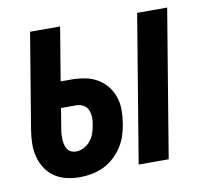

<svg xmlns="http://www.w3.org/2000/svg" viewBox="-65 -601 731 680"><g transform="rotate(-10 300.0 -261.0)"><path d="M382 0 470 -530H578L490 0ZM169 8Q145 8 121.5 2.5Q98 -3 79 -16Q60 -29 47.5 -48.5Q35 -68 29 -90.5Q23 -113 23.5 -137.5Q24 -162 28 -187L85 -530H193L161 -338H201Q225 -338 248.5 -333.5Q272 -329 292 -317.5Q312 -306 326.5 -288Q341 -270 348.5 -248Q356 -226 356 -201.5Q356 -177 352 -153Q349 -132 342 -110.5Q335 -89 322.5 -70Q310 -51 292.5 -35Q275 -19 254.5 -9.5Q234 0 212.5 4Q191 8 169 8ZM172 -84Q187 -84 201 -91.5Q215 -99 224.5 -111Q234 -123 239 -137.5Q244 -152 246 -167Q249 -180 248.5 -194Q248 -208 243 -220Q238 -232 226 -238.5Q214 -245 201 -245H146L134 -172Q132 -162 131.5 -152.5Q131 -143 131.5 -134Q132 -125 134 -116Q136 -107 141 -99.5Q146 -92 154 -88Q162 -84 172 -84Z"/></g></svg>

Font: Iosevka Curly SmBdEx
Style: Italic
Weight: 600
Width: 7
Italic angle: -9°
Monospace: yes
Designer: Belleve Invis
Foundry: Belleve Invis
Version: Version 11.1.0; ttfautohint (v1.8.3)